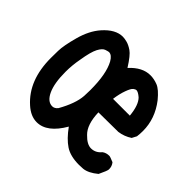

<svg xmlns="http://www.w3.org/2000/svg" viewBox="-122 -605 743 743"><g transform="rotate(45 250.0 -233.5)"><path d="M392 2Q344 2 315.5 -17Q287 -36 259 -75Q215 1 159 1Q126 1 95 -27Q22 -92 22 -214Q22 -224 22.5 -253Q23 -282 38 -337Q53 -392 83 -426Q121 -469 161 -469Q170 -469 184 -465.5Q198 -462 215 -450.5Q232 -439 259 -396Q298 -439 342 -439Q362 -439 382.5 -431Q403 -423 430 -390Q474 -333 474 -266Q474 -251 472 -235L462 -216Q438 -200 409 -196L301 -195Q303 -130 332 -102Q357 -76 379 -76Q404 -76 421 -97Q433 -106 450 -106Q455 -106 476 -97Q486 -85 486 -68Q486 -60 470 -27Q440 -2 414 1ZM158 -85Q170 -85 180 -97Q214 -157 217 -201Q218 -217 218 -234Q218 -322 194 -366Q181 -389 165 -389Q162 -389 149.5 -385Q137 -381 126 -360Q115 -339 107 -289Q100 -252 100 -216Q100 -154 116 -119.5Q132 -85 158 -85ZM396 -272Q391 -325 370 -346Q354 -360 344 -360Q340 -360 332.5 -354.5Q325 -349 316.5 -325.5Q308 -302 304 -272Z"/></g></svg>

Font: Xiaolai SC
Style: Regular
Weight: 400
Designer: Nozomi Seto 瀬戸のぞみ
Version: Version 3.11;December 4, 2020;FontCreator 13.0.0.2613 64-bit